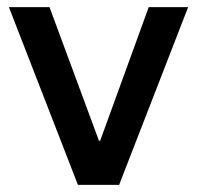

<svg xmlns="http://www.w3.org/2000/svg" viewBox="-20 -520 554 540"><path d="M199.2 0 5 -500H119.2L258.3 -124.2H261.7L398.3 -500H509.2L315 0Z"/></svg>

Font: Funnel Sans Light Medium
Style: Regular
Weight: 500
Version: Version 1.000